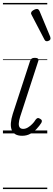

<svg xmlns="http://www.w3.org/2000/svg" viewBox="-20 -909 364 1308"><path d="M131 16Q103 16 85.5 6Q68 -4 60 -23.5Q52 -43 54 -70.5Q56 -98 67 -133L185 -494Q190 -506 196.5 -510.5Q203 -515 218 -515Q232 -515 238.5 -509.5Q245 -504 241 -494L117 -113Q109 -87 108 -68.5Q107 -50 114.5 -40.5Q122 -31 138 -31Q154 -31 170 -40.5Q186 -50 200 -64.5Q214 -79 223 -94Q228 -101 235 -104Q242 -107 253 -100Q264 -94 265 -86.5Q266 -79 261 -71Q249 -52 230 -31.5Q211 -11 186.5 2.5Q162 16 131 16ZM299 -628Q295 -628 291 -630Q287 -632 283 -639L195 -808Q193 -812 192 -815Q191 -818 192 -822Q193 -829 200 -834.5Q207 -840 215.5 -844Q224 -848 232 -848Q243 -848 250 -832L322 -659Q323 -655 323.5 -652Q324 -649 324 -646Q323 -637 314.5 -632.5Q306 -628 299 -628ZM0 369H302V379H0ZM0 -20H302V0H0ZM0 -505H302V-500H0ZM0 -889H302V-879H0Z"/></svg>

Font: Playwrite HR Guides
Style: Regular
Weight: 400
Designer: Veronika Burian, José Scaglione
Foundry: TypeTogether
Version: Version 1.003